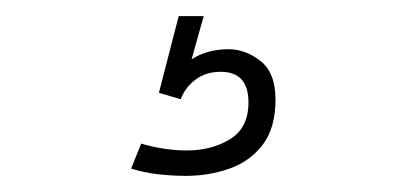

<svg xmlns="http://www.w3.org/2000/svg" viewBox="-20 -20 490 238"><path d="M210.5 198Q193.5 198 176 196Q158.5 194 142.5 189L155 158Q184 166.5 211.5 166.5Q242.5 166.5 265.2 152.5Q288 138.5 288 107Q288 69 253.5 69Q235 69 222.2 78.8Q209.5 88.5 204 103L177 95L201.5 0H232.5L217.5 53.5Q237 41 263.5 41Q284 41 302.8 55.5Q321.5 70 321.5 103.5Q321.5 138.5 305.8 159.2Q290 180 264.5 189Q239 198 210.5 198Z"/></svg>

Font: Trispace Condensed Thin
Style: Regular
Weight: 100
Width: 3
Designer: Tyler Finck
Foundry: Etcetera Type Company
Version: Version 1.210; ttfautohint (v1.8.3)